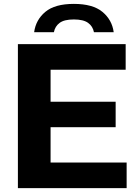

<svg xmlns="http://www.w3.org/2000/svg" viewBox="-20 -967 712 987"><path d="M72 0V-740H626V-608.5H240V-444H574.5V-313H240V-131.5H631V0ZM155.5 -801.5Q164 -865 213 -906Q262 -947 359.5 -947Q457 -947 506.5 -906Q556 -865 564.5 -801.5H463Q457 -832 432.8 -849.5Q408.5 -867 359.5 -867Q310.5 -867 286.8 -849.5Q263 -832 257 -801.5Z"/></svg>

Font: Encode Sans SemiExpanded SemiExpanded
Style: Bold
Weight: 700
Width: 6
Designer: Multiple Designers
Foundry: Impallari Type
Version: Version 3.000; ttfautohint (v1.8.3) -l 8 -r 50 -G 200 -x 14 